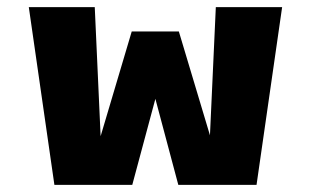

<svg xmlns="http://www.w3.org/2000/svg" viewBox="-20 -520 890 540"><path d="M352 0H133L61 -500H246.5L263 -137L350.5 -431.5H483L570.5 -139.5L587 -500H773.5L701.5 0H481.5L417 -242Z"/></svg>

Font: League Mono Wide ExtraBold
Style: Regular
Weight: 800
Width: 8
Designer: Tyler Finck
Foundry: The League of Moveable Type / Tyler Finck
Version: Version 2.210